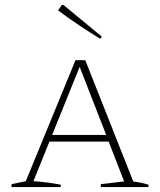

<svg xmlns="http://www.w3.org/2000/svg" viewBox="-20 -761 651 781"><path d="M522 -23Q534 -21 540.5 -20Q547 -19 556 -17Q565 -15 584 -10V0H390V-12L485 -23L422 -185H181L116 -24Q148 -22 173.5 -18.5Q199 -15 227 -10V0H27V-12L85 -24L287 -516H327ZM192 -212H412L304 -489ZM388 -603Q344 -630 300.5 -659Q257 -688 216 -719L232 -741H238L394 -612Z"/></svg>

Font: Piazzolla SC Thin
Style: Regular
Weight: 100
Designer: Juan Pablo del Peral
Foundry: Huerta Tipografica
Version: Version 1.330